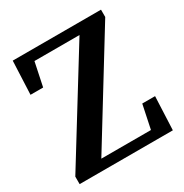

<svg xmlns="http://www.w3.org/2000/svg" viewBox="-156 -786 869 908"><g transform="rotate(-30 278.5 -332.0)"><path d="M20 0V-41L372 -611H126L99 -482H30L38 -664H520V-624L169 -53H440L467 -182H537L529 0Z"/></g></svg>

Font: Source Serif 4 Semibold
Style: Regular
Weight: 600
Designer: Frank Grießhammer
Foundry: Adobe
Version: Version 4.005;hotconv 1.1.0;makeotfexe 2.6.0